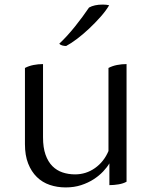

<svg xmlns="http://www.w3.org/2000/svg" viewBox="-20 -802 664 839"><path d="M308 -40Q356 -40 395 -67.5Q434 -95 454 -142V-505Q471 -514 491.5 -518Q512 -522 533 -522V-8Q519 0 498.5 3.5Q478 7 458 7V-88Q448 -71 430.5 -52.5Q413 -34 389 -18.5Q365 -3 334.5 7Q304 17 267 17Q230 17 197.5 6Q165 -5 141 -28.5Q117 -52 103 -87.5Q89 -123 89 -172V-505Q106 -514 126.5 -518Q147 -522 168 -522V-202Q168 -157 179 -126Q190 -95 209 -76Q228 -57 253.5 -48.5Q279 -40 308 -40ZM457 -779Q443 -755 419.5 -728.5Q396 -702 369.5 -677Q343 -652 316.5 -632Q290 -612 269 -601Q260 -601 251.5 -603.5Q243 -606 239 -611Q274 -644 308 -686.5Q342 -729 369 -769Q392 -782 429 -782Q445 -782 457 -779Z"/></svg>

Font: Gotu
Style: Regular
Weight: 400
Designer: Sarang Kulkarni & Kailash Malviya
Foundry: Ek Type
Version: Version 2.320;hotconv 1.0.109;makeotfexe 2.5.65596; ttfautoh